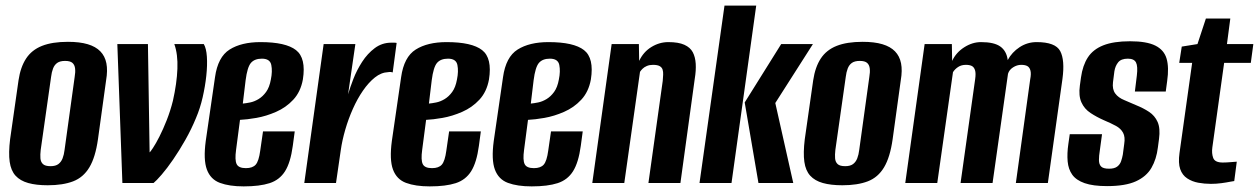

<svg xmlns="http://www.w3.org/2000/svg" viewBox="-20 -652 4485 684"><path d="M150 8Q109 8 80.5 0Q52 -8 35.5 -26Q19 -44 14.5 -75.5Q10 -107 16 -156L46 -366Q53 -413 73 -443.5Q93 -474 129.5 -488.5Q166 -503 222 -503Q264 -503 292.5 -494.5Q321 -486 337.5 -469Q354 -452 359 -426.5Q364 -401 358 -366L329 -156Q320 -92 298.5 -56Q277 -20 240.5 -6Q204 8 150 8ZM160 -60Q178 -60 188 -67.5Q198 -75 203 -88Q208 -101 210 -118L246 -378Q249 -395 247.5 -408Q246 -421 238 -428Q230 -435 212 -435Q194 -435 184 -428Q174 -421 169 -408Q164 -395 162 -378L125 -118Q123 -101 124 -88Q125 -75 133 -67.5Q141 -60 160 -60Z M416 0 398 -495H507L513 -109Q515 -110 525 -125Q535 -140 548 -165.5Q561 -191 574 -224Q587 -257 596 -293Q610 -355 612 -407Q614 -459 601 -495H706Q715 -480 717 -450Q719 -420 715 -382.5Q711 -345 702 -305.5Q693 -266 678 -231Q662 -192 640.5 -154Q619 -116 597 -84Q575 -52 556 -30Q537 -8 527 0Z M848 12Q797 12 763.5 -0.5Q730 -13 717 -48Q704 -83 713 -150L746 -377Q756 -449 798 -475.5Q840 -502 908 -502Q998 -502 1034.5 -473.5Q1071 -445 1059 -369Q1051 -325 1025 -297Q999 -269 963.5 -253.5Q928 -238 893.5 -232Q859 -226 835 -225L821 -118Q816 -82 823 -67.5Q830 -53 856 -53Q880 -53 891 -65.5Q902 -78 907 -115L917 -184H1030L1023 -132Q1015 -73 995.5 -42Q976 -11 940.5 0.5Q905 12 848 12ZM845 -283Q856 -284 871 -287Q886 -290 901 -299Q916 -308 928 -324.5Q940 -341 945 -369Q951 -398 946.5 -420.5Q942 -443 913 -443Q887 -443 874 -428Q861 -413 855 -366Z M1064 0 1133 -495H1246L1220 -316Q1227 -340 1239 -371Q1251 -402 1270 -431.5Q1289 -461 1315 -480.5Q1341 -500 1374 -500Q1378 -500 1384 -500Q1390 -500 1393 -499L1379 -394Q1377 -395 1372.5 -395.5Q1368 -396 1363 -395Q1338 -394 1315.5 -376Q1293 -358 1273 -329Q1253 -300 1237 -264Q1221 -228 1210 -190Q1199 -152 1194 -117L1177 0Z M1511 12Q1460 12 1426.5 -0.5Q1393 -13 1380 -48Q1367 -83 1376 -150L1409 -377Q1419 -449 1461 -475.5Q1503 -502 1571 -502Q1661 -502 1697.5 -473.5Q1734 -445 1722 -369Q1714 -325 1688 -297Q1662 -269 1626.5 -253.5Q1591 -238 1556.5 -232Q1522 -226 1498 -225L1484 -118Q1479 -82 1486 -67.5Q1493 -53 1519 -53Q1543 -53 1554 -65.5Q1565 -78 1570 -115L1580 -184H1693L1686 -132Q1678 -73 1658.5 -42Q1639 -11 1603.5 0.5Q1568 12 1511 12ZM1508 -283Q1519 -284 1534 -287Q1549 -290 1564 -299Q1579 -308 1591 -324.5Q1603 -341 1608 -369Q1614 -398 1609.5 -420.5Q1605 -443 1576 -443Q1550 -443 1537 -428Q1524 -413 1518 -366Z M1874 12Q1823 12 1789.5 -0.5Q1756 -13 1743 -48Q1730 -83 1739 -150L1772 -377Q1782 -449 1824 -475.5Q1866 -502 1934 -502Q2024 -502 2060.5 -473.5Q2097 -445 2085 -369Q2077 -325 2051 -297Q2025 -269 1989.5 -253.5Q1954 -238 1919.5 -232Q1885 -226 1861 -225L1847 -118Q1842 -82 1849 -67.5Q1856 -53 1882 -53Q1906 -53 1917 -65.5Q1928 -78 1933 -115L1943 -184H2056L2049 -132Q2041 -73 2021.5 -42Q2002 -11 1966.5 0.5Q1931 12 1874 12ZM1871 -283Q1882 -284 1897 -287Q1912 -290 1927 -299Q1942 -308 1954 -324.5Q1966 -341 1971 -369Q1977 -398 1972.5 -420.5Q1968 -443 1939 -443Q1913 -443 1900 -428Q1887 -413 1881 -366Z M2090 0 2159 -495H2256L2257 -435Q2272 -467 2300.5 -484.5Q2329 -502 2361 -502Q2397 -502 2418 -492.5Q2439 -483 2448 -466Q2457 -449 2458.5 -425Q2460 -401 2455 -371L2404 0H2290L2341 -364Q2342 -376 2342.5 -386Q2343 -396 2340.5 -404Q2338 -412 2330 -416.5Q2322 -421 2306 -421Q2294 -421 2284.5 -417Q2275 -413 2269 -407Q2263 -401 2260 -396L2204 0Z M2472 0 2561 -632H2674L2586 0ZM2682 0 2633 -287 2763 -495H2876L2742 -285L2806 0Z M2981 8Q2940 8 2911.5 0Q2883 -8 2866.5 -26Q2850 -44 2845.5 -75.5Q2841 -107 2847 -156L2877 -366Q2884 -413 2904 -443.5Q2924 -474 2960.5 -488.5Q2997 -503 3053 -503Q3095 -503 3123.5 -494.5Q3152 -486 3168.5 -469Q3185 -452 3190 -426.5Q3195 -401 3189 -366L3160 -156Q3151 -92 3129.5 -56Q3108 -20 3071.5 -6Q3035 8 2981 8ZM2991 -60Q3009 -60 3019 -67.5Q3029 -75 3034 -88Q3039 -101 3041 -118L3077 -378Q3080 -395 3078.5 -408Q3077 -421 3069 -428Q3061 -435 3043 -435Q3025 -435 3015 -428Q3005 -421 3000 -408Q2995 -395 2993 -378L2956 -118Q2954 -101 2955 -88Q2956 -75 2964 -67.5Q2972 -60 2991 -60Z M3205 0 3274 -495H3371L3372 -435Q3386 -465 3415 -483.5Q3444 -502 3475 -502Q3522 -502 3544 -486Q3566 -470 3570 -438Q3585 -466 3612.5 -484Q3640 -502 3673 -502Q3740 -502 3757 -470Q3774 -438 3765 -371L3713 0H3599L3650 -369Q3654 -389 3651 -400.5Q3648 -412 3640 -416.5Q3632 -421 3618 -421Q3603 -421 3589 -412Q3575 -403 3571 -389L3516 0H3402L3454 -370Q3457 -391 3453.5 -402Q3450 -413 3442 -417Q3434 -421 3421 -421Q3405 -421 3393.5 -413.5Q3382 -406 3375 -395L3319 0Z M3924 11Q3874 11 3844 0.5Q3814 -10 3800 -29.5Q3786 -49 3783.5 -77Q3781 -105 3786 -139L3791 -174H3906L3898 -115Q3895 -97 3895 -82Q3895 -67 3902.5 -59Q3910 -51 3931 -51Q3950 -51 3960 -58.5Q3970 -66 3974 -78Q3978 -90 3980 -101L3985 -139Q3989 -164 3981 -179Q3973 -194 3955.5 -203.5Q3938 -213 3912 -224Q3887 -235 3865 -249.5Q3843 -264 3832.5 -287.5Q3822 -311 3827 -347L3831 -376Q3837 -419 3855.5 -447.5Q3874 -476 3910.5 -490.5Q3947 -505 4006 -505Q4065 -505 4096 -489.5Q4127 -474 4136 -443Q4145 -412 4138 -363L4133 -326H4023L4030 -383Q4034 -416 4027 -429.5Q4020 -443 3998 -443Q3974 -443 3963.5 -430Q3953 -417 3950 -398L3945 -359Q3942 -334 3953 -319Q3964 -304 3985 -295.5Q4006 -287 4028 -277Q4053 -267 4073.5 -253.5Q4094 -240 4104 -217.5Q4114 -195 4109 -157L4105 -127Q4100 -85 4082 -54Q4064 -23 4026.5 -6Q3989 11 3924 11Z M4294 3Q4271 3 4249 -1Q4227 -5 4209.5 -16.5Q4192 -28 4184.5 -49.5Q4177 -71 4182 -107L4227 -428H4181L4190 -486L4246 -495L4276 -586H4363L4351 -495H4445L4436 -428H4341L4299 -127Q4296 -106 4302 -89.5Q4308 -73 4336 -73Q4349 -73 4366 -74.5Q4383 -76 4386 -76L4377 -7Q4374 -7 4362 -4.5Q4350 -2 4331.5 0.5Q4313 3 4294 3Z"/></svg>

Font: Alumni Sans
Style: Bold Italic
Weight: 700
Italic angle: -8°
Designer: Robert E. Leuschke
Foundry: Robert E. Leuschke
Version: Version 1.016